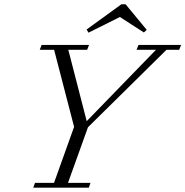

<svg xmlns="http://www.w3.org/2000/svg" viewBox="-20 -872 861 892"><path d="M661.6 -733.4 648.4 -721.2 537.1 -793 391.1 -720.2 382.3 -734.9 543.9 -852.1H563.5ZM134.3 0 142.6 -22.5H231L324.2 -282.7L231.4 -640.6H164.6L173.3 -663.1H393.6L384.8 -640.6H297.4L382.8 -309.1L704.6 -640.6H614.3L623.5 -663.1H821.3L812.5 -640.6H753.4L388.7 -280.8L295.9 -22.5H400.4L392.6 0Z"/></svg>

Font: Elstob Light
Style: Italic
Weight: 300
Italic angle: -20°
Designer: Peter S. Baker
Version: Version 1.015